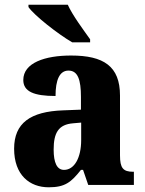

<svg xmlns="http://www.w3.org/2000/svg" viewBox="-20 -786 616 816"><path d="M287 -606H363V-619C336 -657 288 -721 268 -766H101V-756C125 -721 225 -642 287 -606ZM187 10C256 10 282 -11 324 -64H333L355 0H549V-56H546C503 -56 490 -72 490 -126V-380C490 -505 420 -550 282 -550C171 -550 79 -519 79 -446C79 -397 124 -378 216 -378C216 -446 233 -486 271 -486C311 -486 324 -447 324 -374V-320L248 -317C109 -312 40 -263 40 -154C40 -42 106 10 187 10ZM252 -64C222 -64 208 -95 208 -150C208 -221 228 -257 291 -262L325 -265V-191C325 -115 296 -64 252 -64Z"/></svg>

Font: Noto Serif Bengali SemiCondensed ExtraBold
Style: Regular
Weight: 800
Width: 4
Designer: Juan Bruce, Universal Thirst, Indian Type Foundry and the Monotype Design Team.
Foundry: Monotype Imaging Inc.
Version: Version 2.003